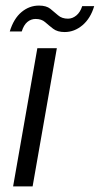

<svg xmlns="http://www.w3.org/2000/svg" viewBox="-20 -669 358 689"><path d="M27 0 114 -496H184L97 0ZM15 -556Q29 -602 57 -625.5Q85 -649 120 -649Q146 -649 160.5 -637.5Q175 -626 188.5 -614Q202 -602 224 -602Q240 -602 254 -613.5Q268 -625 275 -647H318Q305 -603 276 -578.5Q247 -554 212 -554Q186 -554 170.5 -566Q155 -578 142 -589.5Q129 -601 108 -601Q91 -601 78 -590Q65 -579 58 -556Z"/></svg>

Font: DM Sans 24pt Light
Style: Italic
Weight: 300
Italic angle: -10°
Designer: Colophon Foundry, Jonny Pinhorn
Foundry: Colophon Foundry
Version: Version 4.004;gftools[0.9.30]